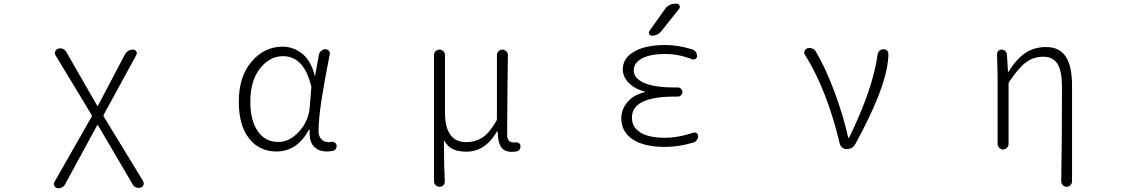

<svg xmlns="http://www.w3.org/2000/svg" viewBox="-20 -796 6040 1025"><path d="M327.1 188.5Q321.3 200.2 308.6 205.1Q301.8 209 293 209Q289.1 209 284.2 208Q274.4 205.1 269.5 195.3Q267.6 190.4 267.6 186.5Q267.6 180.7 270.5 175.8L469.7 -173.8Q471.7 -177.7 469.7 -181.6L276.4 -501Q270.5 -510.7 274.9 -521.5Q279.3 -532.2 290 -536.1Q295.9 -538.1 301.8 -538.1Q308.6 -538.1 315.4 -535.2Q327.1 -530.3 334 -518.6L498 -233.4Q499 -231.4 501 -231.4Q502.9 -231.4 503.9 -233.4L645.5 -502.9Q660.2 -531.2 691.4 -531.2Q702.1 -531.2 707.5 -522Q712.9 -512.7 708 -502.9L533.2 -182.6Q531.2 -178.7 533.2 -174.8L744.1 170.9Q747.1 176.8 747.1 182.6Q747.1 186.5 746.1 191.4Q742.2 202.1 731.4 205.1Q718.8 209 706.5 204.6Q694.3 200.2 688.5 188.5L503.9 -126Q502.9 -127.9 501 -127.9Q499 -127.9 498 -126Z M1456.1 12.7Q1365.2 12.7 1310.1 -56.2Q1254.9 -125 1254.9 -253.9Q1254.9 -387.7 1323.2 -467.3Q1391.6 -546.9 1488.3 -546.9Q1545.9 -546.9 1593.3 -509.3Q1640.6 -471.7 1660.2 -391.6Q1660.2 -390.6 1661.1 -390.6Q1662.1 -390.6 1662.1 -391.6L1682.6 -504.9Q1685.5 -516.6 1695.3 -524.9Q1705.1 -533.2 1716.8 -533.2Q1728.5 -533.2 1735.8 -524.4Q1743.2 -515.6 1740.2 -504.9Q1712.9 -368.2 1696.8 -265.1Q1680.7 -162.1 1680.7 -94.7Q1680.7 -68.4 1695.8 -52.7Q1710.9 -37.1 1733.4 -37.1Q1740.2 -37.1 1749 -39.1Q1757.8 -40 1766.1 -35.6Q1774.4 -31.2 1776.4 -22.5Q1777.3 -18.6 1777.3 -15.6Q1777.3 -8.8 1773.4 -2.9Q1768.6 6.8 1758.8 8.8Q1743.2 12.7 1724.6 12.7Q1678.7 12.7 1653.3 -16.6Q1632.8 -41 1632.8 -81.1Q1632.8 -90.8 1633.8 -101.6Q1633.8 -103.5 1631.8 -103.5Q1629.9 -103.5 1628.9 -102.5Q1565.4 12.7 1456.1 12.7ZM1465.8 -38.1Q1526.4 -38.1 1577.1 -94.2Q1627.9 -150.4 1633.8 -225.6L1641.6 -326.2Q1642.6 -331.1 1641.6 -335Q1602.5 -496.1 1491.2 -496.1Q1419.9 -496.1 1368.2 -430.7Q1316.4 -365.2 1316.4 -253.9Q1316.4 -153.3 1356 -95.7Q1395.5 -38.1 1465.8 -38.1Z M2327.1 201.2Q2314.5 201.2 2305.7 192.4Q2296.9 183.6 2296.9 170.9V-502Q2296.9 -514.6 2305.7 -522.9Q2314.5 -531.2 2326.2 -531.2Q2337.9 -531.2 2346.7 -522.9Q2355.5 -514.6 2355.5 -502V-197.3Q2355.5 -37.1 2468.8 -37.1Q2514.6 -37.1 2552.7 -60.1Q2590.8 -83 2630.9 -152.3Q2632.8 -156.2 2632.8 -160.2V-502Q2632.8 -513.7 2641.6 -522.5Q2650.4 -531.2 2662.1 -531.2Q2673.8 -531.2 2682.6 -522.5Q2691.4 -513.7 2691.4 -502Q2690.4 -470.7 2689 -314Q2687.5 -157.2 2687.5 -76.2Q2687.5 -55.7 2696.8 -45.4Q2706.1 -35.2 2722.7 -35.2Q2727.5 -35.2 2731.4 -36.1Q2741.2 -37.1 2749 -32.7Q2756.8 -28.3 2757.8 -19.5Q2758.8 -16.6 2758.8 -13.7Q2758.8 -5.9 2754.9 0Q2750 9.8 2740.2 11.7Q2727.5 14.6 2711.9 14.6Q2672.9 14.6 2655.3 -10.7Q2637.7 -36.1 2636.7 -93.8Q2636.7 -94.7 2635.3 -94.7Q2633.8 -94.7 2633.8 -94.7Q2570.3 13.7 2470.7 13.7Q2428.7 13.7 2400.4 1.5Q2372.1 -10.7 2351.6 -44.9Q2350.6 -45.9 2350.1 -45.9Q2349.6 -45.9 2349.6 -44.9Q2350.6 107.4 2354.5 171.9Q2355.5 183.6 2347.2 192.4Q2338.9 201.2 2327.1 201.2Z M3530.3 -748Q3550.8 -776.4 3585 -776.4H3592.8Q3602.5 -776.4 3607.4 -767.1Q3612.3 -757.8 3605.5 -749L3510.7 -629.9Q3491.2 -605.5 3460 -605.5Q3450.2 -605.5 3445.8 -614.3Q3441.4 -623 3447.3 -630.9ZM3353.5 -168Q3353.5 -117.2 3398.4 -88.9Q3443.4 -60.5 3531.2 -60.5Q3601.6 -60.5 3681.6 -87.9Q3691.4 -90.8 3699.2 -85Q3707 -79.1 3707 -70.3Q3707 -57.6 3699.7 -47.9Q3692.4 -38.1 3681.6 -35.2Q3604.5 -11.7 3530.3 -11.7Q3418 -11.7 3357.4 -52.2Q3296.9 -92.8 3296.9 -164.1Q3296.9 -212.9 3331.1 -252.9Q3362.3 -289.1 3422.9 -304.7Q3423.8 -304.7 3423.8 -305.7Q3423.8 -306.6 3422.9 -306.6Q3371.1 -320.3 3340.8 -349.6Q3304.7 -383.8 3304.7 -425.8Q3304.7 -485.4 3365.2 -520.5Q3425.8 -555.7 3530.3 -555.7Q3603.5 -555.7 3675.8 -532.2Q3687.5 -528.3 3694.3 -518.6Q3701.2 -508.8 3701.2 -496.1Q3701.2 -487.3 3693.4 -481.9Q3685.5 -476.6 3675.8 -479.5Q3601.6 -507.8 3533.2 -507.8Q3450.2 -507.8 3406.7 -483.9Q3363.3 -460 3363.3 -420.9Q3363.3 -377.9 3418.5 -353.5Q3473.6 -329.1 3580.1 -329.1H3598.6Q3608.4 -329.1 3615.7 -321.8Q3623 -314.5 3623 -304.7Q3623 -294.9 3615.7 -287.6Q3608.4 -280.3 3598.6 -280.3H3580.1Q3353.5 -280.3 3353.5 -168Z M4545.9 -26.4Q4531.2 0 4500 0Q4487.3 0 4476.6 -8.3Q4465.8 -16.6 4462.9 -29.3Q4395.5 -314.5 4277.3 -503.9Q4273.4 -509.8 4273.4 -515.6Q4273.4 -519.5 4275.4 -523.4Q4279.3 -534.2 4290 -538.1Q4295.9 -540 4301.8 -540Q4308.6 -540 4315.4 -537.1Q4328.1 -533.2 4335 -521.5Q4388.7 -430.7 4435.5 -304.2Q4482.4 -177.7 4507.8 -62.5Q4507.8 -59.6 4510.3 -59.6Q4512.7 -59.6 4513.7 -62.5Q4639.6 -320.3 4665 -503.9Q4666 -516.6 4675.3 -524.9Q4684.6 -533.2 4697.3 -533.2Q4709 -533.2 4716.8 -524.4Q4722.7 -517.6 4722.7 -508.8Q4722.7 -348.6 4545.9 -26.4Z M5703.1 171.9Q5703.1 183.6 5694.8 192.4Q5686.5 201.2 5674.3 201.2Q5662.1 201.2 5653.8 192.4Q5645.5 183.6 5645.5 171.9Q5649.4 -53.7 5649.4 -331.1Q5649.4 -415 5626 -454.1Q5602.5 -493.2 5549.8 -493.2Q5498 -493.2 5458 -463.9Q5418 -434.6 5366.2 -357.4Q5364.3 -354.5 5364.3 -349.6V-27.3Q5364.3 -15.6 5355.5 -6.8Q5346.7 2 5335 2Q5323.2 2 5314.5 -6.8Q5305.7 -15.6 5305.7 -27.3V-393.6L5302.7 -506.8Q5302.7 -515.6 5308.6 -523.4Q5316.4 -531.2 5327.1 -531.2Q5338.9 -531.2 5346.7 -523.4Q5354.5 -515.6 5355.5 -503.9L5361.3 -412.1Q5361.3 -411.1 5362.3 -411.1Q5363.3 -411.1 5363.3 -412.1Q5407.2 -482.4 5454.6 -513.7Q5502 -544.9 5563.5 -544.9Q5635.7 -544.9 5669.4 -494.1Q5703.1 -443.4 5703.1 -338.9Z"/></svg>

Font: Gen Jyuu Gothic L Monospace Light
Style: Regular
Weight: 300
Designer: [Source Han Sans]
Ryoko NISHIZUKA  (kana & ideographs); Paul D. Hunt (Latin, Greek & Cyrillic); Wenlong ZHANG  (bopomofo
Version: Version 1.002.20150607